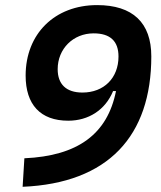

<svg xmlns="http://www.w3.org/2000/svg" viewBox="-20 -719 626 746"><path d="M67.9 6.8C400.9 -7.3 567.9 -190.9 567.9 -500C567.9 -630.9 495.6 -699.2 357.4 -699.2C192.4 -699.2 79.6 -587.4 79.6 -425.3C79.6 -313 136.7 -250 245.1 -250C323.7 -250 389.2 -291.5 419.4 -365.2H430.7C397.5 -198.2 282.7 -113.3 74.7 -104ZM300.3 -359.4C237.3 -359.4 204.1 -391.6 204.1 -450.2C204.1 -529.3 264.2 -589.4 343.8 -589.4C408.2 -589.4 440.4 -559.1 440.4 -499.5C440.4 -416 383.8 -359.4 300.3 -359.4Z"/></svg>

Font: Cascadia Mono PL SemiBold
Style: Italic
Weight: 600
Italic angle: -10°
Monospace: yes
Designer: Aaron Bell
Foundry: Saja Typeworks
Version: Version 2404.023